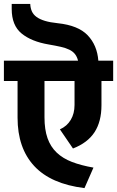

<svg xmlns="http://www.w3.org/2000/svg" viewBox="-30 -953 600 984"><path d="M550 -642V-538H490V-414Q490 -330 454.5 -275.5Q419 -221 344 -192L277 -290Q313 -306 332.5 -338.5Q352 -371 352 -415V-538H198V-352Q198 -289 213.5 -245Q229 -201 260.5 -171Q292 -141 339 -123Q386 -105 449 -94L403 11Q231 -10 145.5 -102Q60 -194 60 -350V-538H-10V-642H370Q365 -662 354.5 -675.5Q344 -689 326 -698Q308 -707 281.5 -713Q255 -719 220 -725Q131 -740 80.5 -781.5Q30 -823 30 -907V-933H125Q126 -911 133.5 -894.5Q141 -878 157.5 -866Q174 -854 200.5 -846Q227 -838 266 -834Q371 -823 419.5 -772Q468 -721 474 -642Z"/></svg>

Font: Mukta ExtraBold
Style: Regular
Weight: 800
Designer: Girish Dalvi and Yashodeep Gholap
Foundry: Ek Type
Version: Version 2.538;PS 1.002;hotconv 16.6.51;makeotf.lib2.5.65220;